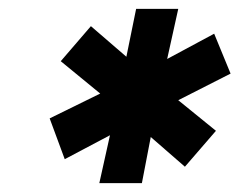

<svg xmlns="http://www.w3.org/2000/svg" viewBox="-20 -720 540 433"><path d="M204 -307 228 -415 126 -361 92 -453 206 -509 117 -582 185 -661 265 -592 287 -700H382L357 -587L463 -644L500 -554L382 -494L467 -425L397 -344L320 -411L300 -307Z"/></svg>

Font: Red Hat Text
Style: Italic
Weight: 300
Italic angle: -12°
Designer: Pentagram, MCKL
Foundry: Pentagram, MCKL
Version: Version 1.023